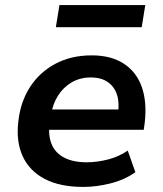

<svg xmlns="http://www.w3.org/2000/svg" viewBox="-20 -726 640 756"><path d="M308 10Q216 10 156 -21.5Q96 -53 69.5 -110.5Q43 -168 52 -246Q60 -323 97 -381.5Q134 -440 196.5 -474Q259 -508 341 -508Q418 -508 468 -475Q518 -442 538.5 -383Q559 -324 550 -244L546 -215H152L164 -295H462L444 -275Q451 -320 441 -352Q431 -384 405 -402.5Q379 -421 337 -421Q295 -421 262 -401.5Q229 -382 208.5 -349.5Q188 -317 181 -275L177 -251Q168 -198 182 -161.5Q196 -125 231.5 -106Q267 -87 321 -87Q362 -87 405 -98Q448 -109 483 -133L513 -48Q471 -18 415.5 -4Q360 10 308 10ZM200 -619 214 -706H552L538 -619Z"/></svg>

Font: Nunito Sans 8pt
Style: Bold Italic
Weight: 700
Italic angle: -9°
Version: Version 3.101;gftools[0.9.27]